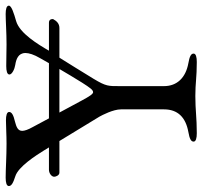

<svg xmlns="http://www.w3.org/2000/svg" viewBox="-38 -654 698 661"><g transform="rotate(-90 310.5 -324.0)"><path d="M33 -620C67 -610 107 -546 122 -522L133 -504H56C44 -504 32 -495 32 -486C32 -480 37 -468 46 -468H155L239 -330C244 -321 264 -283 264 -256V-108C264 -60 236 -33 186 -24C163 -20 153 -15 153 -6C153 2 165 5 182 5C236 5 260 0 310 0C356 0 373 5 427 5C444 5 456 2 456 -6C456 -15 446 -20 423 -24C373 -33 344 -63 344 -108V-260C344 -299 343 -307 369 -350C402 -404 417 -428 442 -468H544C559 -468 568 -477 575 -490C575 -498 572 -504 562 -504H466C488 -542 526 -605 568 -617C596 -625 621 -633 621 -642C621 -650 609 -653 592 -653C569 -653 529 -650 488 -650C459 -650 443 -651 413 -651C396 -651 384 -648 384 -640C384 -631 403 -622 417 -620C436 -617 458 -610 458 -585C458 -573 453 -556 440 -534L423 -504H233L203 -560C194 -576 190 -588 190 -596C190 -611 203 -616 222 -621C244 -626 255 -632 255 -641C255 -649 243 -652 226 -652C205 -652 177 -650 146 -650C100 -650 59 -653 29 -653C12 -653 0 -650 0 -642C0 -633 11 -627 33 -620ZM253 -468H403C387 -441 373 -417 356 -390C338 -362 331 -352 323 -352C317 -352 309 -364 295 -390Z"/></g></svg>

Font: EB Garamond
Style: Regular
Weight: 400
Designer: Georg Duffner and Octavio Pardo
Foundry: Georg Duffner
Version: Version 1.000;PS 001.000;hotconv 1.0.88;makeotf.lib2.5.64775